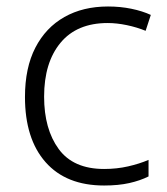

<svg xmlns="http://www.w3.org/2000/svg" viewBox="-20 -562 516 592"><path d="M301 10Q184 10 120.5 -62Q57 -134 57 -263Q57 -353 89 -415Q121 -477 178.5 -509.5Q236 -542 313 -542Q351 -542 385 -535Q419 -528 445 -516L429 -467Q402 -478 371 -484.5Q340 -491 312 -491Q217 -491 166.5 -430Q116 -369 116 -264Q116 -164 161 -102.5Q206 -41 301 -41Q340 -41 375 -49Q410 -57 438 -69V-18Q412 -5 378.5 2.5Q345 10 301 10Z"/></svg>

Font: Noto Sans Arabic Light
Style: Regular
Weight: 300
Designer: Monotype Design Team, Nadine Chahine, Nizar Qandah and Khaled Hosny
Foundry: Monotype Imaging Inc.
Version: Version 2.012; ttfautohint (v1.8.4.7-5d5b)